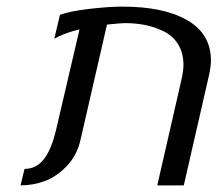

<svg xmlns="http://www.w3.org/2000/svg" viewBox="-20 -560 657 580"><path d="M161.1 -515.1Q191.4 -526.4 250 -533.2Q308.6 -540 350.1 -540Q474.6 -540 545.9 -498.8Q617.2 -457.5 617.2 -377Q617.2 -357.9 610.8 -330.1L535.2 0H455.1L527.8 -317.9Q534.2 -345.7 534.2 -363.8Q534.2 -399.9 518.3 -425.8Q502.4 -451.7 475.1 -465.1Q447.8 -478.5 418.7 -484.4Q389.6 -490.2 356.9 -490.2Q346.2 -490.2 303.2 -485.8L223.1 -137.2Q212.4 -90.3 181.4 -58.1Q150.4 -25.9 115 -12.9Q79.6 0 42 0L54.2 -49.8Q89.4 -49.8 112.5 -79.1Q135.7 -108.4 149.9 -169.9L220.2 -471.2Q174.3 -460.4 144 -442.9Z"/></svg>

Font: Pfennig
Style: Italic
Weight: 500
Italic angle: -13°
Version: Version 20120410 ; ttfautohint (v0.8)